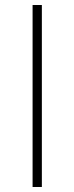

<svg xmlns="http://www.w3.org/2000/svg" viewBox="-20 -746 297 766"><path d="M110 0V-726H147V0Z"/></svg>

Font: Noto Sans Korean Thin
Style: Regular
Weight: 250
Designer: Ryoko NISHIZUKA  (kana & ideographs); Paul D. Hunt (Latin, Greek & Cyrillic); Wenlong ZHANG  (bopomofo); Sandoll Communi
Foundry: Adobe Systems Incorporated
Version: Version 1.0001;PS 1;hotconv 1.0.78;makeotf.lib2.5.61930